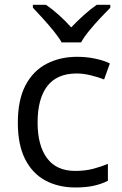

<svg xmlns="http://www.w3.org/2000/svg" viewBox="-20 -786 519 815"><path d="M299.8 9.8Q227.5 9.8 172.4 -20Q117.2 -49.8 86.4 -110.8Q55.7 -171.9 55.7 -264.6Q55.7 -361.8 88.1 -423.6Q120.6 -485.4 177.7 -515.1Q234.9 -544.9 307.6 -544.9Q347.7 -544.9 385 -536.9Q422.4 -528.8 446.3 -516.6L421.9 -448.7Q397.5 -458.5 365.5 -466.3Q333.5 -474.1 305.7 -474.1Q222.2 -474.1 180.9 -420.7Q139.6 -367.2 139.6 -265.6Q139.6 -168.5 179.7 -114.5Q219.7 -60.5 299.3 -60.5Q341.8 -60.5 376 -69.6Q410.2 -78.6 438 -90.8V-18.6Q411.1 -4.9 378.2 2.4Q345.2 9.8 299.8 9.8ZM241.7 -606Q229 -628.4 207 -655.3Q185.1 -682.1 161.4 -708.3Q137.7 -734.4 119.6 -753.4V-765.6H175.3Q201.7 -747.6 229.7 -722.4Q257.8 -697.3 282.2 -669.9Q308.6 -697.3 336.4 -722.4Q364.3 -747.6 390.6 -765.6H448.2V-753.4Q429.2 -734.4 404.8 -708.3Q380.4 -682.1 358.4 -655.3Q336.4 -628.4 324.2 -606Z"/></svg>

Font: Open Sans
Style: Regular
Weight: 400
Designer: Monotype Design Team
Foundry: Monotype Imaging Inc.
Version: Version 3.000; ttfautohint (v1.8.4)